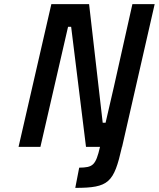

<svg xmlns="http://www.w3.org/2000/svg" viewBox="-20 -712 770 931"><path d="M176 0 310 -582H325L397 0H465C444 91 430 100 364 101L345 199C508 199 532 174 571 2V0H572L730 -692H622L532 -290L492 -117H478L412 -692H229L70 0Z"/></svg>

Font: RazerF5 SemiBold
Style: Italic
Weight: 600
Foundry: Razer Inc.
Version: Version 2